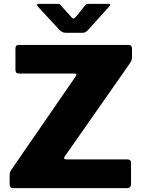

<svg xmlns="http://www.w3.org/2000/svg" viewBox="-20 -975 738 995"><path d="M54 0Q40 0 35 -4.5Q30 -9 30 -23V-63Q30 -78 33 -85Q36 -92 49 -110L372 -579Q382 -594 364 -594H80Q68 -594 64 -599Q60 -604 60 -616V-723Q60 -742 76 -742H647Q664 -742 664 -724V-678Q664 -668 660.5 -660.5Q657 -653 649 -641L314 -162Q310 -154 314 -151.5Q318 -149 325 -149H639Q659 -149 659 -132V-20Q659 -12 654 -6Q649 0 637 0H54ZM420 -946Q425 -953 431 -954Q437 -955 445 -955H542Q560 -955 543 -938L434 -817Q429 -813 423.5 -809Q418 -805 408 -805H323Q310 -805 303 -809Q296 -813 289 -819L179 -938Q172 -945 172.5 -950Q173 -955 181 -955H272Q281 -955 286 -954.5Q291 -954 296 -946L345 -892Q356 -878 361.5 -879Q367 -880 377 -892Z"/></svg>

Font: Libre Franklin ExtraBold
Style: Regular
Weight: 800
Designer: Pablo Impallari, Rodrigo Fuenzalida, Nhung Nguyen
Foundry: Impallari Type
Version: Version 3.000